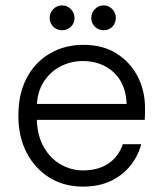

<svg xmlns="http://www.w3.org/2000/svg" viewBox="-20 -679 600 711"><path d="M287 12Q217 12 163.5 -21Q110 -54 79 -113Q48 -172 48 -251Q48 -331 78.5 -389.5Q109 -448 164 -480.5Q219 -513 289 -513Q362 -513 413 -480Q464 -447 490.5 -394.5Q517 -342 517 -280Q517 -270 517 -259.5Q517 -249 516 -235H102V-294H449Q446 -370 400.5 -411.5Q355 -453 286 -453Q242 -453 203 -432.5Q164 -412 140 -373Q116 -334 116 -275V-249Q116 -181 141 -136.5Q166 -92 205 -70Q244 -48 287 -48Q344 -48 381.5 -73.5Q419 -99 435 -145H503Q491 -100 462 -64.5Q433 -29 389.5 -8.5Q346 12 287 12ZM210 -567Q191 -567 177.5 -580Q164 -593 164 -613Q164 -632 177.5 -645.5Q191 -659 210 -659Q229 -659 242.5 -645Q256 -631 256 -613Q256 -593 242.5 -580Q229 -567 210 -567ZM364 -567Q345 -567 331.5 -580Q318 -593 318 -613Q318 -632 331.5 -645.5Q345 -659 364 -659Q383 -659 396 -645Q409 -631 409 -613Q409 -593 396 -580Q383 -567 364 -567Z"/></svg>

Font: DM Sans 18pt Light
Style: Regular
Weight: 300
Designer: Colophon Foundry, Jonny Pinhorn
Foundry: Colophon Foundry
Version: Version 4.004;gftools[0.9.30]